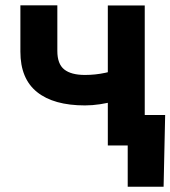

<svg xmlns="http://www.w3.org/2000/svg" viewBox="-20 -550 644 726"><path d="M301.3 -151.4Q183.1 -151.4 120.1 -201.9Q57.1 -252.4 57.1 -354.5V-529.8H196.8V-357.4Q196.8 -308.1 222.9 -287.4Q249 -266.6 301.3 -266.6Q340.8 -266.6 378.2 -274.7Q415.5 -282.7 457.5 -297.4V-182.1Q439 -174.3 412.8 -167.2Q386.7 -160.2 357.9 -155.8Q329.1 -151.4 301.3 -151.4ZM387.7 0V-529.3H527.3V0ZM462.9 156.2V0H421.4V-115.2H604.5L598.6 156.2Z"/></svg>

Font: Inter Cardless Tabular Bold
Style: Bold
Weight: 700
Designer: Rasmus Andersson
Foundry: rsms
Version: Version 4.000;git-4fc901f